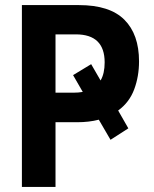

<svg xmlns="http://www.w3.org/2000/svg" viewBox="-20 -734 603 754"><path d="M66 0V-714H290Q411 -714 468.5 -656.5Q526 -599 526 -493Q526 -434 507 -383Q488 -332 444 -300L484 -230L414 -185L368 -264Q330 -254 283 -254H198V0ZM268 -370Q288 -370 305 -373L267 -439L338 -482L375 -418Q391 -445 391 -489Q391 -599 278 -599H198V-370Z"/></svg>

Font: Noto Sans Mono SemiCondensed
Style: Bold
Weight: 700
Width: 4
Designer: Monotype Design Team
Foundry: Monotype Imaging Inc.
Version: Version 2.014